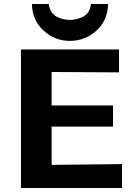

<svg xmlns="http://www.w3.org/2000/svg" viewBox="-20 -943 680 963"><path d="M140 -923H225Q227 -899 239 -882Q251 -865 269 -857Q287 -849 302 -846Q317 -843 331 -843Q345 -843 359.5 -846Q374 -849 392 -857Q410 -865 422 -882Q434 -899 436 -923H522Q520 -840 463.5 -789Q407 -738 330 -738Q255 -738 198.5 -789.5Q142 -841 140 -923ZM85 0V-695H577V-580L239 -582V-414H547V-308H239V-116L592 -120V0Z"/></svg>

Font: Coval
Style: Heavy
Weight: 900
Foundry: Context Ltd
Version: Version 001.000